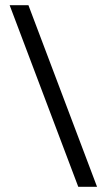

<svg xmlns="http://www.w3.org/2000/svg" viewBox="-20 -716 412 736"><path d="M17 -696H89L352 0H280Z"/></svg>

Font: Taviraj Bold
Style: Regular
Weight: 700
Designer: Katatrad Team
Foundry: CadsonDemak
Version: Version 1.030